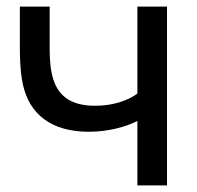

<svg xmlns="http://www.w3.org/2000/svg" viewBox="-20 -560 594 580"><path d="M395 -194.5V0H484.5V-540H395V-277C364.5 -255 319 -240.5 267.5 -240.5C190 -240.5 149 -273.5 136 -340C130.5 -366.5 130 -397 130 -417V-540H40V-417C40 -400 40 -347 49 -305.5C69 -212.5 138 -162 248 -162C305.5 -162 358.5 -176 395 -194.5Z"/></svg>

Font: Eudonet Medium
Style: Regular
Weight: 500
Designer: Mikhail Sharanda
Foundry: Mikhail Sharanda
Version: Version 4.503;Glyphs 3.1.2 (3151)